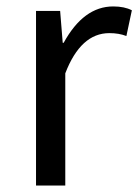

<svg xmlns="http://www.w3.org/2000/svg" viewBox="-20 -577 430 597"><path d="M92 -543H167L175 -444H178Q240 -557 332 -557Q367 -557 390 -545L373 -465Q350 -474 320 -474Q231 -474 183 -349V0H92Z"/></svg>

Font: Source Han Sans K Regular
Style: Regular
Weight: 400
Designer: Ryoko NISHIZUKA  (kana & ideographs); Paul D. Hunt (Latin, Greek & Cyrillic); Wenlong ZHANG  (bopomofo); Sandoll Communi
Foundry: Adobe Systems Incorporated
Version: Version 1.00 July 18, 2014, initial release